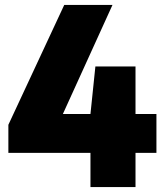

<svg xmlns="http://www.w3.org/2000/svg" viewBox="-20 -760 668 780"><path d="M615.5 -297V-139H530.5V0H347.5V-139H14V-253L241 -740H437L235.5 -297H347.5L367.5 -490H530.5V-297Z"/></svg>

Font: Encode Sans Semi Condensed Black
Style: Regular
Weight: 900
Width: 4
Designer: Multiple Designers
Foundry: Impallari Type
Version: Version 2.000